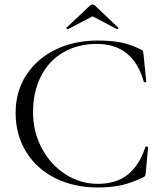

<svg xmlns="http://www.w3.org/2000/svg" viewBox="-20 -815 725 848"><path d="M603 -596Q610 -593 611 -590Q612 -587 614 -574L626 -455Q626 -452 621 -451.5Q616 -451 615 -454Q568 -621 408 -621Q324 -621 260 -584Q196 -547 161 -478.5Q126 -410 126 -319Q126 -232 165 -159.5Q204 -87 269.5 -45Q335 -3 412 -3Q493 -3 544 -43.5Q595 -84 622 -165Q622 -168 626 -168Q629 -168 631.5 -167Q634 -166 634 -164L624 -55Q623 -43 621.5 -39.5Q620 -36 613 -32Q561 -7 515.5 3Q470 13 411 13Q306 13 223.5 -28.5Q141 -70 95 -145Q49 -220 49 -317Q49 -411 96 -483.5Q143 -556 225.5 -596Q308 -636 411 -636Q473 -636 516 -627Q559 -618 603 -596ZM377 -790Q382 -795 389 -795Q395 -795 400 -790L502 -693Q503 -693 503 -691Q503 -689 500.5 -687Q498 -685 497 -686L389 -743L280 -686Q278 -685 275 -688.5Q272 -692 274 -693Z"/></svg>

Font: Cormorant Garamond
Style: Regular
Weight: 400
Designer: Christian Thalmann (Catharsis Fonts)
Version: Version 3.000